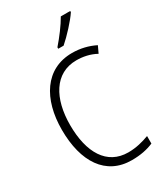

<svg xmlns="http://www.w3.org/2000/svg" viewBox="-231 -1044 993 1149"><g transform="rotate(-30 265.0 -469.0)"><path d="M279 -798V-788H316C361 -827 425 -896 454 -940V-948H389C363 -902 320 -845 279 -798ZM328 10C388 10 436 0 478 -18V-70C436 -54 387 -41 333 -41C186 -41 112 -166 112 -357C112 -538 187 -674 338 -674C382 -674 430 -665 473 -641L495 -688C447 -712 394 -725 337 -725C152 -725 55 -568 55 -357C55 -135 149 10 328 10Z"/></g></svg>

Font: Noto Sans Mono Condensed Light
Style: Regular
Weight: 300
Width: 3
Designer: Monotype Design Team
Foundry: Monotype Imaging Inc.
Version: Version 2.014